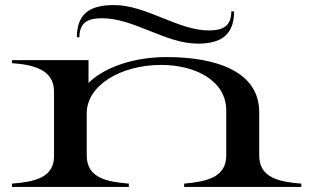

<svg xmlns="http://www.w3.org/2000/svg" viewBox="-20 -737 1226 757"><path d="M1002 -124V-295C1002 -453 837 -512 636 -512C513 -512 395 -475 329 -410V-500H27V-488C111 -482 193 -463 193 -376V-124C195 -35 113 -20 27 -13V0H488V-13C406 -20 322 -33 322 -124V-292C323 -400 455 -481 616 -481C746 -481 872 -422 872 -301V-124C872 -35 790 -21 706 -13V0H1168V-13C1084 -20 1002 -34 1002 -124ZM383 -665C508 -665 633 -565 759 -565C833 -565 903 -585 903 -692H892C892 -627 849 -617 803 -617C682 -617 557 -717 430 -717C353 -717 283 -697 283 -590H293C293 -656 337 -665 383 -665Z"/></svg>

Font: Sprat Extended Medium
Style: Regular
Weight: 500
Width: 9
Designer: Ethan Nakache
Foundry: Collletttivo
Version: Version 2.000;Glyphs 3.2 (3217)